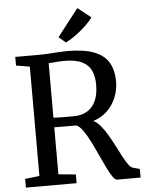

<svg xmlns="http://www.w3.org/2000/svg" viewBox="-63 -1038 825 1088"><g transform="rotate(-5 349.0 -494.0)"><path d="M39.5 0V-49.5L121.5 -59V-681L44 -694V-743H175Q209.5 -743 238.2 -745Q267 -747 291.2 -748.8Q315.5 -750.5 338 -750.5Q435.5 -750.5 493 -728Q550.5 -705.5 575.8 -661.8Q601 -618 601 -553.5Q601 -508.5 584 -465.8Q567 -423 534.2 -390.5Q501.5 -358 453 -343Q475 -332 495 -307.8Q515 -283.5 533.2 -252.2Q551.5 -221 568 -188.5Q584.5 -156 599.5 -127.8Q614.5 -99.5 628 -81Q641.5 -62.5 653.5 -59.5L692 -49V0H559.5Q547 0 532.5 -21.2Q518 -42.5 501.5 -76.8Q485 -111 467.2 -150.2Q449.5 -189.5 430.8 -226.5Q412 -263.5 393.2 -290.5Q374.5 -317.5 355.5 -326Q344.5 -326 326.5 -326Q308.5 -326 289 -326Q269.5 -326 253.2 -326.2Q237 -326.5 229.5 -326.5V-59L328 -49.5V0ZM347.5 -379.5Q389 -379.5 420.5 -397.8Q452 -416 469.5 -453.2Q487 -490.5 487 -547Q487 -592 472 -625.8Q457 -659.5 420.2 -678Q383.5 -696.5 318.5 -696.5Q304.5 -696.5 289.5 -695.5Q274.5 -694.5 259.2 -693.2Q244 -692 229.5 -691V-381Q244 -380 267.8 -379.5Q291.5 -379 314.2 -379.2Q337 -379.5 347.5 -379.5ZM336.5 -800 298 -833 418.5 -988 493.5 -928.5Q480.5 -910.5 461.2 -891.2Q442 -872 420 -854.2Q398 -836.5 376.8 -822.2Q355.5 -808 337.5 -800Z"/></g></svg>

Font: Merriweather Light 18pt
Style: Regular
Weight: 400
Version: Version 2.100